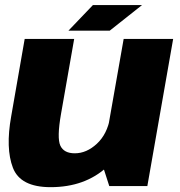

<svg xmlns="http://www.w3.org/2000/svg" viewBox="-20 -750 726 774"><path d="M420.5 0H574L678 -593H478.5L390.5 -93ZM279 -593H79.5L25 -280.5Q2 -152 32 -73.8Q62 4.5 184 4.5Q322.5 4.5 411.5 -77.2Q500.5 -159 514.5 -240L424 -276.5Q412 -209 370.5 -170.5Q329 -132 281.5 -132Q237.5 -132 223.2 -163Q209 -194 226 -291ZM332.5 -626.5H422.5L552.5 -729.5H433ZM256 -626.5H345.5L471 -729.5H354.5Z"/></svg>

Font: Anybody UltraCondensed Thin ExtraBold
Style: Italic
Weight: 800
Italic angle: -10°
Version: Version 1.111